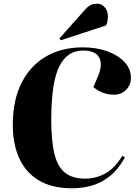

<svg xmlns="http://www.w3.org/2000/svg" viewBox="-20 -1000 736 1034"><path d="M508 -590Q535 -654 513.5 -691Q492 -728 427 -728Q341 -728 298.5 -641Q256 -554 256 -354Q256 -242 273 -172Q290 -102 330 -70Q370 -38 438 -38Q496 -38 546.5 -65.5Q597 -93 639 -161L653 -152Q615 -85 568.5 -49Q522 -13 471 0.5Q420 14 369 14Q259 14 187.5 -29.5Q116 -73 81.5 -152.5Q47 -232 49 -339Q51 -467 98 -557.5Q145 -648 229 -696.5Q313 -745 426 -745Q499 -745 557.5 -724Q616 -703 650.5 -666Q685 -629 685 -582Q685 -542 659 -516Q633 -490 594 -490Q532 -490 483 -531ZM439 -949Q455 -967 469.5 -973.5Q484 -980 505 -980Q527 -980 544 -961Q561 -942 561 -911Q561 -901 559 -887.5Q557 -874 551 -863L307 -783L300 -793Z"/></svg>

Font: Literata 72pt ExtraBold
Style: Italic
Weight: 800
Italic angle: -2°
Designer: Latin by Veronika Burian and Jose Scaglione. Greek by Irene Vlachou. Cyrillic by Vera Evstafieva
Foundry: TypeTogether
Version: Version 3.002